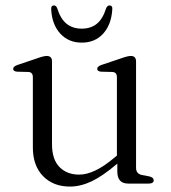

<svg xmlns="http://www.w3.org/2000/svg" viewBox="-20 -676 628 707"><path d="M101 -133V-391.5Q101 -410 85 -411L43.5 -412Q28.5 -413 28.5 -422.5Q28.5 -431.5 45 -437L117.5 -461.5Q141 -470 152 -470Q171.5 -470 171.5 -449.5V-145Q171.5 -89 199 -61Q226.5 -33 271.5 -33Q299 -33 331.2 -48.2Q363.5 -63.5 402.5 -96.5L410.5 -103V-391.5Q410.5 -410 394 -411L353 -412Q338 -413 338 -422.5Q338 -431.5 354 -437L427 -461.5Q450.5 -470 461.5 -470Q481 -470 481 -449.5V-58Q481 -36 503 -31.5L529.5 -26.5Q546 -22.5 546 -12.5Q546 0 527.5 0H452Q412 0 412 -44.5V-73.5Q358 -27.5 317.2 -8.2Q276.5 11 237.5 11Q176 11 138.5 -27.5Q101 -66 101 -133ZM281 -570.5Q314 -570.5 336.2 -588.2Q358.5 -606 371 -646Q375.5 -656 383 -656Q395 -656 393.5 -641Q390 -585.5 360 -552.2Q330 -519 281 -519Q232.5 -519 202 -552.2Q171.5 -585.5 168.5 -641Q167.5 -656 178.5 -656Q186.5 -656 190.5 -646Q203 -606 225.5 -588.2Q248 -570.5 281 -570.5Z"/></svg>

Font: Fraunces 9pt S000 Light
Style: Regular
Weight: 300
Version: Version 1.000; ttfautohint (v1.8.3)